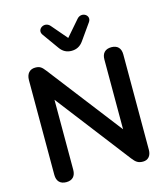

<svg xmlns="http://www.w3.org/2000/svg" viewBox="-135 -1053 1019 1166"><g transform="rotate(-15 374.0 -470.0)"><path d="M374 -754C404 -754 429 -766 448 -793L520 -895C547 -934 491 -970 459 -933L374 -835L290 -933C258 -970 201 -933 228 -895L301 -793C320 -766 344 -754 374 -754ZM137 8C175 8 196 -14 196 -54V-494L553 -30C574 -3 588 8 619 8C651 8 671 -15 671 -52V-652C671 -691 650 -713 612 -713C573 -713 552 -691 552 -652V-213L195 -676C174 -703 163 -713 133 -713C99 -713 77 -690 77 -649V-54C77 -14 98 8 137 8Z"/></g></svg>

Font: Nunito
Style: Bold
Weight: 700
Designer: Vernon Adams
Foundry: Vernon Adams
Version: Version 3.602